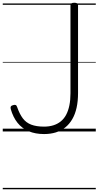

<svg xmlns="http://www.w3.org/2000/svg" viewBox="-20 -955 716 1395"><path d="M300 19Q237 19 188.5 -1.5Q140 -22 107.5 -62.5Q75 -103 58 -163Q55 -176 59 -182Q63 -188 75 -191Q87 -195 94 -192Q101 -189 105 -176Q122 -127 145.5 -95.5Q169 -64 206.5 -49.5Q244 -35 300 -35Q337 -35 367.5 -44.5Q398 -54 421.5 -73Q445 -92 460.5 -121Q476 -150 484 -189Q492 -228 492 -277V-916Q492 -926 499 -930.5Q506 -935 520 -935Q534 -935 540.5 -930.5Q547 -926 547 -916V-279Q547 -220 536.5 -172.5Q526 -125 505 -89Q484 -53 454 -29Q424 -5 385.5 7Q347 19 300 19ZM0 410H676V420H0ZM0 -20H676V0H0ZM0 -505H676V-500H0ZM0 -930H676V-920H0Z"/></svg>

Font: Playwrite DE Grund Guides
Style: Regular
Weight: 400
Designer: Veronika Burian, José Scaglione
Foundry: TypeTogether
Version: Version 1.003